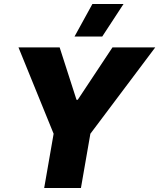

<svg xmlns="http://www.w3.org/2000/svg" viewBox="-20 -936 793 956"><path d="M200 0H383L430 -270L753 -700H540L367 -439H361L277 -700H72L247 -270ZM595 -916H440L351 -754H489Z"/></svg>

Font: Fixel Display ExtraBold
Style: Italic
Weight: 800
Italic angle: -10°
Designer: AlfaBravo + MacPaw
Foundry: Kyrylo Tkachov, Marchela Mozhyna, Serhii Makarenko, Maria Weinstein, Zakhar Kryvoshyya
Version: Version 1.210;Glyphs 3.2 (3217)